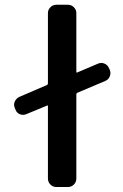

<svg xmlns="http://www.w3.org/2000/svg" viewBox="-20 -793 508 792"><path d="M177.7 -355.5Q177.7 -359.4 173.8 -357.4L88.9 -322.3Q75.2 -316.4 62 -321.8Q48.8 -327.1 43.9 -340.8L41 -347.7Q38.1 -354.5 38.1 -361.3Q38.1 -368.2 41 -374Q46.9 -387.7 60.5 -393.6L173.8 -442.4Q177.7 -444.3 177.7 -449.2V-739.3Q177.7 -752.9 188 -763.2Q198.2 -773.4 212.9 -773.4H259.8Q274.4 -773.4 284.7 -763.2Q294.9 -752.9 294.9 -739.3V-497.1Q294.9 -492.2 298.8 -494.1L383.8 -530.3Q397.5 -536.1 410.6 -530.8Q423.8 -525.4 429.7 -511.7L432.6 -504.9Q435.5 -498 435.5 -491.2Q435.5 -484.4 432.6 -477.5Q427.7 -464.8 414.1 -459L298.8 -410.2Q294.9 -408.2 294.9 -404.3V-56.6Q294.9 -42 284.7 -31.7Q274.4 -21.5 259.8 -21.5H212.9Q198.2 -21.5 188 -31.7Q177.7 -42 177.7 -56.6Z"/></svg>

Font: Gen Jyuu GothicL Medium
Style: Regular
Weight: 500
Designer: [Source Han Sans]
Ryoko NISHIZUKA  (kana & ideographs); Paul D. Hunt (Latin, Greek & Cyrillic); Wenlong ZHANG  (bopomofo
Version: Version 1.002.20150607